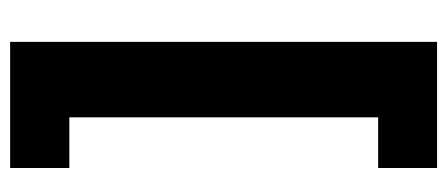

<svg xmlns="http://www.w3.org/2000/svg" viewBox="-260 -456 840 360"><g transform="rotate(90 160.0 -276.0)"><path d="M58.5 125V-675.5H295V-565H200V14H295V125Z"/></g></svg>

Font: Anek Gurmukhi
Style: Bold
Weight: 700
Designer: Sarang Kulkarni (Gurmukhi), Yesha Goshar (Latin)
Foundry: Ek Type
Version: Version 1.003